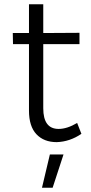

<svg xmlns="http://www.w3.org/2000/svg" viewBox="-20 -664 425 901"><path d="M362 -36Q308 1 246 3Q186 3 151 -34Q116 -71 116 -145V-457H41L40 -509H116V-644H183V-509L353 -510V-457H183V-156Q183 -59 255 -59Q295 -59 342 -87ZM214 61H278L227 217H177Z"/></svg>

Font: Gontserrat Light
Style: Regular
Weight: 300
Designer: Julieta Ulanovsky
Foundry: Julieta Ulanovsky
Version: Version 6.001